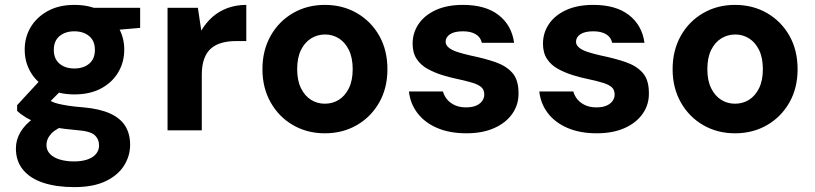

<svg xmlns="http://www.w3.org/2000/svg" viewBox="-20 -533 3331 785"><path d="M284 232Q211 232 157.5 214.5Q104 197 74.5 161.5Q45 126 45 74Q45 38 64 6.5Q83 -25 118.5 -50.5Q154 -76 206 -94L256 -24Q211 -9 190.5 12.5Q170 34 170 60Q170 82 185 97Q200 112 225.5 119.5Q251 127 283 127Q313 127 336 119.5Q359 112 372 97Q385 82 385 62Q385 36 367 19.5Q349 3 294 -1Q244 -5 204.5 -12.5Q165 -20 135 -30.5Q105 -41 84 -54Q63 -67 50 -80V-103L158 -220L256 -189L128 -61L170 -130Q180 -124 190.5 -118.5Q201 -113 217 -109Q233 -105 258 -101Q283 -97 322 -94Q388 -88 430 -69Q472 -50 492 -18Q512 14 512 59Q512 104 487.5 143.5Q463 183 412.5 207.5Q362 232 284 232ZM284 -147Q221 -147 175.5 -171.5Q130 -196 105.5 -237.5Q81 -279 81 -330Q81 -381 105.5 -422Q130 -463 175.5 -488Q221 -513 284 -513Q348 -513 393.5 -488Q439 -463 463.5 -422Q488 -381 488 -330Q488 -279 463.5 -237.5Q439 -196 393.5 -171.5Q348 -147 284 -147ZM284 -253Q321 -253 344.5 -272.5Q368 -292 368 -329Q368 -366 344.5 -385.5Q321 -405 284 -405Q247 -405 223.5 -385.5Q200 -366 200 -329Q200 -292 223.5 -272.5Q247 -253 284 -253ZM367 -403 345 -501H553V-419Z M665 0V-501H789L803 -408Q822 -440 848.5 -463.5Q875 -487 910 -500Q945 -513 987 -513V-365H943Q913 -365 887.5 -358Q862 -351 843.5 -335.5Q825 -320 815 -293Q805 -266 805 -226V0Z M1308 12Q1236 12 1178 -21.5Q1120 -55 1086.5 -114.5Q1053 -174 1053 -250Q1053 -327 1086.5 -386.5Q1120 -446 1178 -479.5Q1236 -513 1308 -513Q1381 -513 1439 -479.5Q1497 -446 1530.5 -387Q1564 -328 1564 -250Q1564 -173 1530.5 -114Q1497 -55 1439 -21.5Q1381 12 1308 12ZM1308 -109Q1340 -109 1365.5 -125Q1391 -141 1406.5 -172.5Q1422 -204 1422 -250Q1422 -297 1406.5 -328.5Q1391 -360 1365.5 -376Q1340 -392 1309 -392Q1278 -392 1252 -376Q1226 -360 1210.5 -328.5Q1195 -297 1195 -250Q1195 -204 1210.5 -172.5Q1226 -141 1251.5 -125Q1277 -109 1308 -109Z M1887 12Q1818 12 1767 -10Q1716 -32 1686.5 -71Q1657 -110 1652 -159H1791Q1796 -141 1808 -126.5Q1820 -112 1839.5 -103Q1859 -94 1885 -94Q1911 -94 1927.5 -101.5Q1944 -109 1952 -121Q1960 -133 1960 -146Q1960 -166 1948 -176.5Q1936 -187 1913.5 -194Q1891 -201 1859 -208Q1824 -215 1790 -225.5Q1756 -236 1728 -251.5Q1700 -267 1683.5 -292Q1667 -317 1667 -354Q1667 -399 1691.5 -435Q1716 -471 1762 -492Q1808 -513 1873 -513Q1965 -513 2018.5 -471.5Q2072 -430 2082 -358H1950Q1945 -381 1925 -393Q1905 -405 1873 -405Q1838 -405 1820 -393Q1802 -381 1802 -362Q1802 -349 1814.5 -338.5Q1827 -328 1850 -320.5Q1873 -313 1904 -306Q1962 -294 2005.5 -279Q2049 -264 2074.5 -235.5Q2100 -207 2100 -153Q2101 -106 2075 -68.5Q2049 -31 2001 -9.5Q1953 12 1887 12Z M2420 12Q2351 12 2300 -10Q2249 -32 2219.5 -71Q2190 -110 2185 -159H2324Q2329 -141 2341 -126.5Q2353 -112 2372.5 -103Q2392 -94 2418 -94Q2444 -94 2460.5 -101.5Q2477 -109 2485 -121Q2493 -133 2493 -146Q2493 -166 2481 -176.5Q2469 -187 2446.5 -194Q2424 -201 2392 -208Q2357 -215 2323 -225.5Q2289 -236 2261 -251.5Q2233 -267 2216.5 -292Q2200 -317 2200 -354Q2200 -399 2224.5 -435Q2249 -471 2295 -492Q2341 -513 2406 -513Q2498 -513 2551.5 -471.5Q2605 -430 2615 -358H2483Q2478 -381 2458 -393Q2438 -405 2406 -405Q2371 -405 2353 -393Q2335 -381 2335 -362Q2335 -349 2347.5 -338.5Q2360 -328 2383 -320.5Q2406 -313 2437 -306Q2495 -294 2538.5 -279Q2582 -264 2607.5 -235.5Q2633 -207 2633 -153Q2634 -106 2608 -68.5Q2582 -31 2534 -9.5Q2486 12 2420 12Z M2985 12Q2913 12 2855 -21.5Q2797 -55 2763.5 -114.5Q2730 -174 2730 -250Q2730 -327 2763.5 -386.5Q2797 -446 2855 -479.5Q2913 -513 2985 -513Q3058 -513 3116 -479.5Q3174 -446 3207.5 -387Q3241 -328 3241 -250Q3241 -173 3207.5 -114Q3174 -55 3116 -21.5Q3058 12 2985 12ZM2985 -109Q3017 -109 3042.5 -125Q3068 -141 3083.5 -172.5Q3099 -204 3099 -250Q3099 -297 3083.5 -328.5Q3068 -360 3042.5 -376Q3017 -392 2986 -392Q2955 -392 2929 -376Q2903 -360 2887.5 -328.5Q2872 -297 2872 -250Q2872 -204 2887.5 -172.5Q2903 -141 2928.5 -125Q2954 -109 2985 -109Z"/></svg>

Font: DM Sans 18pt ExtraBold
Style: Regular
Weight: 800
Designer: Colophon Foundry, Jonny Pinhorn
Foundry: Colophon Foundry
Version: Version 4.004;gftools[0.9.30]